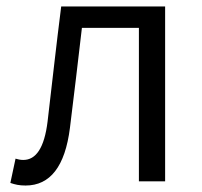

<svg xmlns="http://www.w3.org/2000/svg" viewBox="-20 -560 625 593"><path d="M59 13C135 13 181 -46 196 -165C209 -269 221 -371 233 -474H409V0H490V-540H169C154 -422 141 -304 127 -185C117 -103 91 -66 52 -66C42 -66 35 -68 28 -70L12 5C27 10 39 13 59 13Z"/></svg>

Font: Noto Sans CJK HK DemiLight
Style: Regular
Weight: 350
Designer: Ryoko NISHIZUKA 西塚涼子 (kana, bopomofo & ideographs); Paul D. Hunt (Latin, Greek & Cyrillic); Sandoll Communications 산돌커뮤니
Foundry: Adobe
Version: Version 2.004;hotconv 1.0.118;makeotfexe 2.5.65603